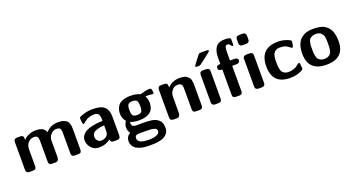

<svg xmlns="http://www.w3.org/2000/svg" viewBox="-54 -1480 4490 2432"><g transform="rotate(-20 2191.0 -263.5)"><path d="M59 -45V-419Q59 -463 104 -463H144Q154 -463 159.5 -462Q165 -461 173.5 -457.5Q182 -454 186 -444.5Q190 -435 190 -420V-400Q209 -418 220 -427.5Q231 -437 270 -453Q309 -469 353 -469Q412 -469 444.5 -451.5Q477 -434 492 -395Q554 -469 658 -469Q701 -469 730.5 -458.5Q760 -448 774.5 -434.5Q789 -421 796.5 -395.5Q804 -370 805 -353.5Q806 -337 806 -307V-45Q806 -23 796.5 -11.5Q787 0 760 0H716Q708 0 701.5 -1Q695 -2 690.5 -4Q686 -6 683 -8.5Q680 -11 677.5 -14.5Q675 -18 673.5 -20.5Q672 -23 671.5 -28Q671 -33 670.5 -34.5Q670 -36 670 -41Q670 -46 670 -47V-319Q670 -338 669 -348Q668 -358 662.5 -371Q657 -384 644.5 -390Q632 -396 611 -396Q570 -396 543 -370.5Q516 -345 506 -313Q501 -296 501 -261V-54Q501 -52 501 -48.5Q501 -45 498.5 -35.5Q496 -26 492 -19Q488 -12 479 -6Q470 0 457 0H411Q383 0 373.5 -11.5Q364 -23 364 -45V-323Q364 -362 352 -379Q340 -396 306 -396Q262 -396 229 -362.5Q196 -329 196 -269V-45Q196 0 151 0H106Q59 0 59 -45Z M896 -137Q896 -176 919 -205Q942 -234 974.5 -250Q1007 -266 1051.5 -275.5Q1096 -285 1128.5 -288Q1161 -291 1194 -291V-312Q1194 -355 1180 -380Q1166 -405 1123 -405Q1084 -405 1052 -394.5Q1020 -384 1004.5 -371Q989 -358 975.5 -347Q962 -336 956 -336L952 -337L948 -340Q945 -345 942.5 -364.5Q940 -384 939 -400L938 -417Q938 -422 938.5 -424.5Q939 -427 942 -430Q945 -433 946.5 -434Q948 -435 955 -438Q962 -441 966 -443Q1038 -475 1123 -475Q1237 -475 1283.5 -432Q1330 -389 1330 -308V-45Q1330 0 1285 0H1237Q1215 0 1205.5 -12Q1196 -24 1196 -40Q1130 11 1042 11Q975 11 935.5 -35Q896 -81 896 -137ZM1027 -137Q1027 -108 1046 -85Q1065 -62 1096 -62Q1130 -62 1162 -83.5Q1194 -105 1194 -154V-232Q1163 -229 1141 -225.5Q1119 -222 1089 -212.5Q1059 -203 1043 -183.5Q1027 -164 1027 -137Z M1415 65Q1415 2 1471 -29Q1445 -68 1445 -108Q1445 -150 1472 -190V-192Q1432 -238 1432 -303Q1432 -332 1439.5 -357.5Q1447 -383 1466.5 -410Q1486 -437 1529 -453Q1572 -469 1634 -469H1637Q1677 -469 1705.5 -462.5Q1734 -456 1747.5 -450Q1761 -444 1765 -444Q1768 -444 1787 -450Q1806 -456 1836 -462.5Q1866 -469 1894 -469Q1908 -469 1912 -461.5Q1916 -454 1921 -425Q1922 -417 1923 -412Q1924 -393 1906 -393Q1904 -393 1895 -394.5Q1886 -396 1870.5 -397Q1855 -398 1837 -398L1811 -397Q1835 -349 1835 -304Q1835 -139 1633 -139Q1569 -139 1518 -159Q1515 -148 1515 -140Q1515 -92 1574 -92H1660Q1698 -92 1721.5 -91Q1745 -90 1779 -85.5Q1813 -81 1833.5 -71Q1854 -61 1874.5 -44.5Q1895 -28 1904.5 -1Q1914 26 1914 63Q1914 150 1822 185Q1767 206 1665 206Q1643 206 1628.5 205.5Q1614 205 1586.5 203Q1559 201 1538.5 195Q1518 189 1495 180Q1472 171 1454.5 154.5Q1437 138 1427 117Q1415 93 1415 65ZM1518 63Q1518 134 1666 134H1670Q1725 134 1758.5 122Q1792 110 1801.5 96.5Q1811 83 1811 67Q1811 38 1778 27.5Q1745 17 1673 17H1575Q1533 17 1523 38Q1518 48 1518 63ZM1561 -296Q1561 -254 1574.5 -232.5Q1588 -211 1632 -211Q1677 -211 1692 -230Q1707 -249 1707 -296V-312Q1707 -355 1693 -376Q1679 -397 1636 -397Q1592 -397 1576.5 -378Q1561 -359 1561 -312Z M2000 -45V-418Q2000 -437 2008 -448Q2016 -459 2024.5 -461Q2033 -463 2045 -463H2085Q2095 -463 2100.5 -462Q2106 -461 2114.5 -457.5Q2123 -454 2127 -444.5Q2131 -435 2131 -420V-400Q2200 -469 2293 -469Q2329 -469 2355.5 -462.5Q2382 -456 2397.5 -442.5Q2413 -429 2422.5 -416.5Q2432 -404 2435.5 -381.5Q2439 -359 2440 -345.5Q2441 -332 2441 -308V-44Q2441 0 2398 0H2351Q2324 0 2314.5 -11.5Q2305 -23 2305 -44V-318Q2305 -333 2304.5 -341Q2304 -349 2301 -361Q2298 -373 2292 -379.5Q2286 -386 2274.5 -391Q2263 -396 2246 -396Q2204 -396 2178 -370.5Q2152 -345 2143 -315Q2137 -293 2137 -261V-53Q2137 -51 2136.5 -47.5Q2136 -44 2133.5 -34.5Q2131 -25 2127 -18Q2123 -11 2113.5 -5.5Q2104 0 2091 0H2047Q2000 0 2000 -45Z M2533 -540Q2533 -548 2625 -665Q2636 -679 2652 -679H2738Q2751 -679 2761 -674L2764 -669V-665Q2763 -658 2738 -638Q2730 -633 2726 -629Q2700 -609 2663 -580Q2613 -541 2603 -534.5Q2593 -528 2581 -528H2555Q2533 -528 2533 -540ZM2562 -50V-413Q2562 -458 2606 -458H2647Q2669 -458 2680.5 -450Q2692 -442 2694 -433Q2696 -424 2696 -408V-45Q2696 0 2652 0H2606Q2585 0 2574.5 -10Q2564 -20 2563 -28Q2562 -36 2562 -50Z M2788 -422Q2788 -458 2833 -458H2843V-545Q2843 -632 2878.5 -682.5Q2914 -733 3004 -733Q3018 -733 3029 -732Q3040 -731 3048 -729Q3056 -727 3061.5 -725.5Q3067 -724 3070.5 -721Q3074 -718 3076 -716Q3078 -714 3079 -710.5Q3080 -707 3080 -705.5Q3080 -704 3080 -702V-699V-643Q3080 -618 3068 -618Q3062 -618 3055 -628.5Q3048 -639 3037 -649.5Q3026 -660 3008 -660Q2973 -660 2973 -588V-458H3036Q3054 -458 3064.5 -450.5Q3075 -443 3077.5 -436Q3080 -429 3080 -422Q3080 -415 3077.5 -408Q3075 -401 3064 -393Q3053 -385 3035 -385H2976V-52Q2976 -39 2975 -32.5Q2974 -26 2970 -17Q2966 -8 2956 -4Q2946 0 2929 0H2887Q2866 0 2855.5 -9.5Q2845 -19 2844 -26.5Q2843 -34 2843 -46V-385H2831Q2788 -385 2788 -422ZM3145 -633Q3145 -634 3145.5 -638Q3146 -642 3146 -643V-670Q3146 -688 3148 -696.5Q3150 -705 3160 -713Q3170 -721 3191 -722H3234Q3248 -722 3256.5 -720.5Q3265 -719 3274 -708Q3283 -697 3283 -675V-639Q3283 -621 3281.5 -613Q3280 -605 3269.5 -596Q3259 -587 3238 -586H3194Q3180 -586 3171.5 -587.5Q3163 -589 3154 -600.5Q3145 -612 3145 -633ZM3147 -50V-413Q3147 -425 3148.5 -432.5Q3150 -440 3161.5 -449Q3173 -458 3195 -458H3232Q3254 -458 3265.5 -450Q3277 -442 3279 -433Q3281 -424 3281 -408V-45Q3281 0 3237 0H3195Q3173 0 3162 -8.5Q3151 -17 3149 -26Q3147 -35 3147 -50Z M3379 -228Q3379 -475 3623 -475Q3710 -475 3785 -434Q3793 -429 3793 -418Q3788 -340 3769 -340Q3762 -340 3737.5 -360Q3713 -380 3690 -388Q3664 -397 3613 -397Q3586 -396 3566.5 -384Q3547 -372 3537.5 -357Q3528 -342 3522.5 -318Q3517 -294 3516.5 -279.5Q3516 -265 3516 -242V-223Q3516 -198 3517 -182Q3518 -166 3523.5 -142Q3529 -118 3539.5 -103.5Q3550 -89 3570.5 -78Q3591 -67 3620 -67Q3656 -67 3686 -76.5Q3716 -86 3732 -97.5Q3748 -109 3761.5 -119.5Q3775 -130 3781 -131L3786 -130Q3792 -126 3793 -119Q3794 -112 3799 -60V-52Q3799 -38 3779 -27Q3706 11 3617 11Q3379 11 3379 -228Z M3862 -224Q3862 -296 3881.5 -347Q3901 -398 3935 -425Q3969 -452 4007 -463.5Q4045 -475 4091 -475Q4117 -475 4136.5 -474Q4156 -473 4184.5 -467.5Q4213 -462 4234 -452Q4255 -442 4278 -423Q4301 -404 4316 -378Q4331 -352 4340.5 -311.5Q4350 -271 4350 -220Q4350 11 4107 11Q3862 11 3862 -224ZM3999 -214Q4000 -188 4001 -175Q4002 -162 4008 -137.5Q4014 -113 4024 -100.5Q4034 -88 4055 -77.5Q4076 -67 4106 -67Q4136 -67 4157 -77.5Q4178 -88 4188.5 -101.5Q4199 -115 4205 -138.5Q4211 -162 4212 -178.5Q4213 -195 4213 -220Q4213 -226 4213 -228V-255Q4213 -276 4212 -286.5Q4211 -297 4208.5 -318Q4206 -339 4199 -351Q4192 -363 4180.5 -376.5Q4169 -390 4150 -396Q4131 -402 4105 -402Q4074 -402 4052.5 -391Q4031 -380 4021 -366.5Q4011 -353 4005.5 -326.5Q4000 -300 3999.5 -285.5Q3999 -271 3999 -241Z"/></g></svg>

Font: CMU Sans Serif
Style: Bold
Weight: 700
Version: Version 0.7.0